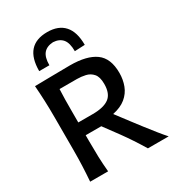

<svg xmlns="http://www.w3.org/2000/svg" viewBox="-226 -1108 1133 1241"><g transform="rotate(-30 341.0 -488.0)"><path d="M77.5 0Q82 -59 84.2 -113.5Q86.5 -168 86.5 -234.5V-475Q86.5 -542 84.2 -597.8Q82 -653.5 77.5 -713Q129 -713 196.5 -714.8Q264 -716.5 340 -716.5Q465.5 -716.5 529.2 -670.2Q593 -624 593 -515Q593 -465 576.5 -421.5Q560 -378 523 -347.5Q486 -317 425 -304.5L500 -205.5Q525 -172.5 553.8 -135.2Q582.5 -98 611 -62.5Q639.5 -27 663.5 0H508.5Q454.5 -89.5 400 -164.5L319 -274.5H202.5V-234.5Q202.5 -168 204.2 -113.5Q206 -59 211.5 0ZM335.5 -617.5H205.5Q203.5 -579.5 203 -540.5Q202.5 -501.5 202.5 -457V-370H310.5Q392 -370 432.2 -399.5Q472.5 -429 472.5 -502Q472.5 -554.5 451 -579Q429.5 -603.5 397.8 -610.5Q366 -617.5 335.5 -617.5ZM413.5 -780Q413.5 -842 389.8 -870.2Q366 -898.5 320 -901Q273 -898.5 249.2 -870.8Q225.5 -843 225.5 -783.5H149.5Q149.5 -976.5 320 -976.5Q403 -976.5 446.2 -928.2Q489.5 -880 489.5 -783.5Z"/></g></svg>

Font: Commissioner Flair Medium
Style: Regular
Weight: 500
Designer: Kostas Bartsokas
Foundry: Kostas Bartsokas
Version: Version 1.000; ttfautohint (v1.8.3)